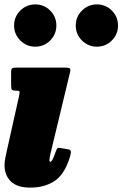

<svg xmlns="http://www.w3.org/2000/svg" viewBox="-24 -827 556 872"><path d="M292 -490 204.5 -126Q203.5 -121.5 202 -113.2Q200.5 -105 200.5 -101Q200.5 -92 205 -92Q213.5 -92 228 -135.5Q233 -150 236.8 -153.5Q240.5 -157 250.5 -155L287 -148.5Q299.5 -146.5 298 -134.2Q296.5 -122 291 -106Q266.5 -31.5 221.2 -3.2Q176 25 114.5 25Q53 25 24.8 -3.5Q-3.5 -32 -3.5 -77Q-3.5 -91.5 0.2 -110Q4 -128.5 6.5 -140L61.5 -386Q65.5 -404.5 65 -409.8Q64.5 -415 53 -415H50Q34.5 -415 30.5 -419.2Q26.5 -423.5 26.5 -440V-499Q26.5 -513.5 31.2 -516.8Q36 -520 50 -520H266Q291 -520 294.2 -515.2Q297.5 -510.5 292 -490ZM416 -615Q376.5 -615 348.2 -643.2Q320 -671.5 320 -711Q320 -751 348.2 -779Q376.5 -807 416 -807Q456 -807 484 -779Q512 -751 512 -711Q512 -671.5 484 -643.2Q456 -615 416 -615ZM136 -615Q96.5 -615 68.2 -643.2Q40 -671.5 40 -711Q40 -751 68.2 -779Q96.5 -807 136 -807Q176 -807 204 -779Q232 -751 232 -711Q232 -671.5 204 -643.2Q176 -615 136 -615Z"/></svg>

Font: Besley* Condensed Fatface
Style: Italic
Weight: 900
Width: 3
Italic angle: -13°
Designer: Owen Earl
Foundry: indestructible type*
Version: Version 3.000; ttfautohint (v1.8.3)